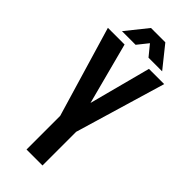

<svg xmlns="http://www.w3.org/2000/svg" viewBox="-270 -892 936 936"><g transform="rotate(45 198.0 -424.0)"><path d="M143 -232 4 -700H119L203 -381L287 -700H392L253 -232V0H143ZM64 -737 153 -848H252L341 -737H247L202 -792L158 -737Z"/></g></svg>

Font: Bebas Neue
Style: Regular
Weight: 400
Designer: Ryoichi Tsunekawa
Foundry: Ryoichi Tsunekawa
Version: Version 1.300